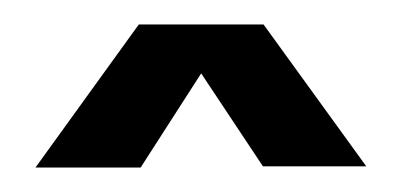

<svg xmlns="http://www.w3.org/2000/svg" viewBox="-20 -743 331 157"><path d="M9 -606 93.5 -723H195.5L279.5 -607H195L144.5 -683L95 -606Z"/></svg>

Font: Anybody Condensed Regular
Style: Bold
Weight: 700
Width: 3
Designer: Tyler Finck
Foundry: Etcetera Type Company
Version: Version 1.010; ttfautohint (v1.8.3) -l 8 -r 50 -G 200 -x 14 